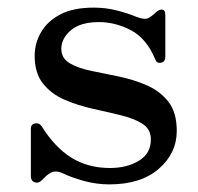

<svg xmlns="http://www.w3.org/2000/svg" viewBox="-20 -472 521 504"><path d="M267 12Q233 12 200.5 3Q168 -6 145 -17Q124 -27 109 -16Q104 -13 99 -8Q94 -3 90 1Q81 10 71 6.5Q61 3 61 -10V-134Q61 -146 72 -148Q83 -150 89 -141Q124 -85 167.5 -58Q211 -31 269 -31Q313 -31 344.5 -50Q376 -69 376 -106Q376 -133 354 -147Q332 -161 297 -169.5Q262 -178 223.5 -186.5Q185 -195 150 -210Q115 -225 93 -252.5Q71 -280 71 -326Q71 -358 87.5 -387Q104 -416 138 -434Q172 -452 226 -452Q257 -452 285 -445Q313 -438 335 -429Q362 -418 372 -426Q377 -429 382.5 -433.5Q388 -438 392 -442Q400 -448 407 -446.5Q414 -445 414 -432V-323Q414 -310 403 -307.5Q392 -305 388 -315Q365 -371 324 -392.5Q283 -414 240 -414Q191 -414 166 -392.5Q141 -371 141 -344Q141 -319 163 -306Q185 -293 219.5 -286Q254 -279 292.5 -271Q331 -263 365.5 -248Q400 -233 422 -205Q444 -177 444 -128Q444 -70 397 -29Q350 12 267 12Z"/></svg>

Font: Zen Old Mincho Medium
Style: Regular
Weight: 500
Designer: Yoshimichi Ohira
Foundry: Positype
Version: Version 1.500